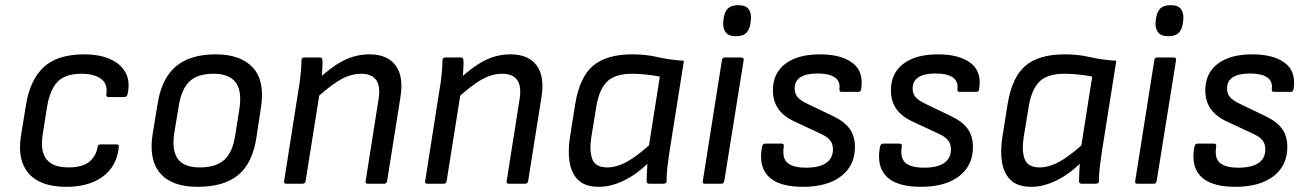

<svg xmlns="http://www.w3.org/2000/svg" viewBox="-20 -710 5049 742"><path d="M236 12Q136 12 91 -39.5Q46 -91 61 -185L81 -308Q97 -403 150 -451.5Q203 -500 306 -500Q363 -500 404.5 -482Q446 -464 465 -430Q484 -396 473 -346Q470 -335 461 -335H399Q389 -335 391 -346Q397 -386 370 -405.5Q343 -425 296 -425Q232 -425 202.5 -394Q173 -363 162 -298L145 -190Q135 -125 160 -94Q185 -63 245 -63Q298 -63 324.5 -84.5Q351 -106 357 -141Q358 -152 368 -152H431Q441 -152 439 -141Q432 -69 378.5 -28.5Q325 12 236 12Z M744 12Q644 12 599 -40.5Q554 -93 570 -193L590 -314Q606 -409 661 -454.5Q716 -500 814 -500Q909 -500 956.5 -449.5Q1004 -399 989 -298L971 -179Q956 -79 900.5 -33.5Q845 12 744 12ZM752 -63Q814 -63 846.5 -92Q879 -121 889 -187L905 -288Q916 -359 890.5 -392Q865 -425 806 -425Q744 -425 713 -396Q682 -367 671 -302L654 -199Q643 -132 666 -97.5Q689 -63 752 -63Z M1401 0Q1391 0 1393 -10L1443 -327Q1451 -377 1433.5 -401Q1416 -425 1376 -425Q1350 -425 1324 -415.5Q1298 -406 1267 -383.5Q1236 -361 1193 -323L1206 -400Q1255 -448 1304 -474Q1353 -500 1408 -500Q1477 -500 1509 -457Q1541 -414 1527 -331L1476 -10Q1474 0 1465 0ZM1086 0Q1076 0 1078 -10L1134 -366Q1139 -392 1142 -425.5Q1145 -459 1145 -477Q1145 -488 1157 -488H1215Q1220 -488 1222.5 -486Q1225 -484 1226 -478Q1227 -470 1226 -453Q1225 -436 1224 -417.5Q1223 -399 1221 -386L1218 -368L1161 -10Q1160 -6 1157.5 -3Q1155 0 1150 0Z M1946 0Q1936 0 1938 -10L1988 -327Q1996 -377 1978.5 -401Q1961 -425 1921 -425Q1895 -425 1869 -415.5Q1843 -406 1812 -383.5Q1781 -361 1738 -323L1751 -400Q1800 -448 1849 -474Q1898 -500 1953 -500Q2022 -500 2054 -457Q2086 -414 2072 -331L2021 -10Q2019 0 2010 0ZM1631 0Q1621 0 1623 -10L1679 -366Q1684 -392 1687 -425.5Q1690 -459 1690 -477Q1690 -488 1702 -488H1760Q1765 -488 1767.5 -486Q1770 -484 1771 -478Q1772 -470 1771 -453Q1770 -436 1769 -417.5Q1768 -399 1766 -386L1763 -368L1706 -10Q1705 -6 1702.5 -3Q1700 0 1695 0Z M2295 12Q2243 12 2216 -13Q2189 -38 2181.5 -82Q2174 -126 2183 -182L2203 -308Q2220 -412 2272 -456Q2324 -500 2424 -500Q2476 -500 2520.5 -489.5Q2565 -479 2623 -475L2567 -122Q2563 -95 2559.5 -66.5Q2556 -38 2556 -10Q2556 0 2544 0H2489Q2479 0 2479 -10Q2479 -26 2480 -43Q2481 -60 2482 -77Q2436 -33 2387.5 -10.5Q2339 12 2295 12ZM2327 -63Q2361 -63 2398.5 -82.5Q2436 -102 2488 -148L2530 -414Q2506 -419 2476 -422Q2446 -425 2424 -425Q2357 -425 2326.5 -395Q2296 -365 2285 -301L2265 -179Q2257 -127 2269 -95Q2281 -63 2327 -63Z M2704 0Q2694 0 2696 -10L2770 -478Q2772 -488 2782 -488H2844Q2849 -488 2852 -485.5Q2855 -483 2854 -478L2779 -10Q2778 -6 2775.5 -3Q2773 0 2768 0ZM2824 -570Q2796 -570 2784.5 -585Q2773 -600 2775 -625L2776 -635Q2779 -662 2792 -676Q2805 -690 2833 -690Q2862 -690 2873 -675Q2884 -660 2882 -635L2881 -625Q2878 -598 2865 -584Q2852 -570 2824 -570Z M3083 12Q3024 12 2985.5 -4.5Q2947 -21 2931 -55.5Q2915 -90 2925 -143Q2927 -155 2937 -155H3001Q3006 -155 3008 -152Q3010 -149 3009 -143Q3002 -98 3024 -80Q3046 -62 3095 -62Q3146 -62 3172.5 -80Q3199 -98 3199 -133Q3199 -153 3188.5 -167Q3178 -181 3152 -193L3049 -241Q3007 -261 2987 -290.5Q2967 -320 2967 -361Q2967 -427 3015 -463.5Q3063 -500 3149 -500Q3231 -500 3275 -466.5Q3319 -433 3308 -365Q3306 -355 3298 -355H3232Q3223 -355 3224 -365Q3228 -396 3206 -411Q3184 -426 3140 -426Q3096 -426 3073.5 -411.5Q3051 -397 3051 -368Q3051 -348 3062.5 -334.5Q3074 -321 3102 -308L3202 -260Q3245 -239 3264.5 -211Q3284 -183 3284 -142Q3284 -70 3230.5 -29Q3177 12 3083 12Z M3539 12Q3480 12 3441.5 -4.5Q3403 -21 3387 -55.5Q3371 -90 3381 -143Q3383 -155 3393 -155H3457Q3462 -155 3464 -152Q3466 -149 3465 -143Q3458 -98 3480 -80Q3502 -62 3551 -62Q3602 -62 3628.5 -80Q3655 -98 3655 -133Q3655 -153 3644.5 -167Q3634 -181 3608 -193L3505 -241Q3463 -261 3443 -290.5Q3423 -320 3423 -361Q3423 -427 3471 -463.5Q3519 -500 3605 -500Q3687 -500 3731 -466.5Q3775 -433 3764 -365Q3762 -355 3754 -355H3688Q3679 -355 3680 -365Q3684 -396 3662 -411Q3640 -426 3596 -426Q3552 -426 3529.5 -411.5Q3507 -397 3507 -368Q3507 -348 3518.5 -334.5Q3530 -321 3558 -308L3658 -260Q3701 -239 3720.5 -211Q3740 -183 3740 -142Q3740 -70 3686.5 -29Q3633 12 3539 12Z M3966 12Q3914 12 3887 -13Q3860 -38 3852.5 -82Q3845 -126 3854 -182L3874 -308Q3891 -412 3943 -456Q3995 -500 4095 -500Q4147 -500 4191.5 -489.5Q4236 -479 4294 -475L4238 -122Q4234 -95 4230.5 -66.5Q4227 -38 4227 -10Q4227 0 4215 0H4160Q4150 0 4150 -10Q4150 -26 4151 -43Q4152 -60 4153 -77Q4107 -33 4058.5 -10.5Q4010 12 3966 12ZM3998 -63Q4032 -63 4069.5 -82.5Q4107 -102 4159 -148L4201 -414Q4177 -419 4147 -422Q4117 -425 4095 -425Q4028 -425 3997.5 -395Q3967 -365 3956 -301L3936 -179Q3928 -127 3940 -95Q3952 -63 3998 -63Z M4375 0Q4365 0 4367 -10L4441 -478Q4443 -488 4453 -488H4515Q4520 -488 4523 -485.5Q4526 -483 4525 -478L4450 -10Q4449 -6 4446.5 -3Q4444 0 4439 0ZM4495 -570Q4467 -570 4455.5 -585Q4444 -600 4446 -625L4447 -635Q4450 -662 4463 -676Q4476 -690 4504 -690Q4533 -690 4544 -675Q4555 -660 4553 -635L4552 -625Q4549 -598 4536 -584Q4523 -570 4495 -570Z M4754 12Q4695 12 4656.5 -4.5Q4618 -21 4602 -55.5Q4586 -90 4596 -143Q4598 -155 4608 -155H4672Q4677 -155 4679 -152Q4681 -149 4680 -143Q4673 -98 4695 -80Q4717 -62 4766 -62Q4817 -62 4843.5 -80Q4870 -98 4870 -133Q4870 -153 4859.5 -167Q4849 -181 4823 -193L4720 -241Q4678 -261 4658 -290.5Q4638 -320 4638 -361Q4638 -427 4686 -463.5Q4734 -500 4820 -500Q4902 -500 4946 -466.5Q4990 -433 4979 -365Q4977 -355 4969 -355H4903Q4894 -355 4895 -365Q4899 -396 4877 -411Q4855 -426 4811 -426Q4767 -426 4744.5 -411.5Q4722 -397 4722 -368Q4722 -348 4733.5 -334.5Q4745 -321 4773 -308L4873 -260Q4916 -239 4935.5 -211Q4955 -183 4955 -142Q4955 -70 4901.5 -29Q4848 12 4754 12Z"/></svg>

Font: Sofia Sans Hairline
Style: Italic
Weight: 1
Italic angle: -9°
Designer: Botio Nikoltchev, Ani Petrova
Foundry: lettersoup
Version: Version 4.102